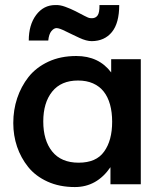

<svg xmlns="http://www.w3.org/2000/svg" viewBox="-20 -738 670 769"><path d="M347.2 -573.2Q326.2 -573.2 297.9 -586.4Q283.7 -593.3 270 -599.6Q256.3 -606 243.7 -612.3Q217.8 -625.5 206.5 -625.5Q195.8 -625.5 185.8 -613.3Q175.8 -601.1 173.3 -575.7H95.2Q95.2 -638.2 124.5 -677.7Q154.3 -717.8 201.7 -717.8Q219.7 -718.8 241.2 -710.9Q262.7 -703.1 282.5 -693.1Q302.2 -683.1 318.1 -674.6Q334 -666 340.8 -665.5Q342.3 -665.5 344.7 -665.3Q347.2 -665 348.1 -665Q362.8 -665 370.8 -676Q378.9 -687 378.4 -717.8H457.5Q457.5 -645.5 428.2 -609.6Q398.9 -573.7 347.7 -573.2ZM294.9 -86.4Q365.7 -86.4 397 -130.9Q429.2 -175.3 429.2 -250.5Q429.2 -288.6 420.7 -319.3Q412.1 -350.1 395.3 -371.3Q378.4 -392.6 352.5 -404.1Q326.7 -415.5 292.5 -415.5Q224.6 -415.5 189 -371.1Q153.3 -326.7 153.3 -251.5Q153.3 -175.8 189 -131.3Q225.1 -86.4 294.9 -86.4ZM279.8 11.2Q218.3 11.2 170.2 -10.7Q122.1 -32.7 92.8 -69.3Q63.5 -106 48.3 -150.6Q33.2 -195.3 33.2 -245.1Q33.2 -297.9 48.8 -344.7Q64.5 -391.6 94.2 -429.7Q125 -468.3 173.8 -491Q222.7 -513.7 285.6 -513.7Q376 -513.7 425.3 -447.8V-501H543.9V0H422.4V-68.4Q367.7 11.2 279.8 11.2Z"/></svg>

Font: Ride
Style: Bold
Weight: 700
Version: Version 3.000